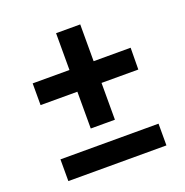

<svg xmlns="http://www.w3.org/2000/svg" viewBox="-113 -769 786 814"><g transform="rotate(-20 280.5 -362.5)"><path d="M225 -235.5V-401.5H59V-499.5H225V-665.5H334V-499.5H501L500 -401.5H334V-235.5ZM502 -156.5V-58.5H59.5V-156.5Z"/></g></svg>

Font: Hepta Slab SemiBold
Style: Regular
Weight: 600
Designer: Michael LaGattuta
Foundry: Michael LaGattuta
Version: Version 1.102